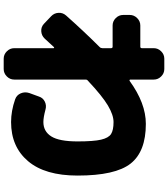

<svg xmlns="http://www.w3.org/2000/svg" viewBox="45 -885 910 1040"><g transform="rotate(90 500.0 -365.0)"><path d="M651 -700Q801 -700 866 -617.5Q931 -535 931 -330Q931 -154 853 -62Q775 30 641 30Q581 30 518 8Q495 0 485.5 -22.5Q476 -45 484 -69L503 -121Q510 -143 531 -153Q552 -163 575 -156Q616 -145 641 -145Q692 -145 719 -188Q746 -231 746 -330Q746 -417 736.5 -457.5Q727 -498 706 -511.5Q685 -525 641 -525Q603 -525 551.5 -494.5Q500 -464 417 -386Q411 -382 411 -373V13Q411 36 394 53Q377 70 354 70H298Q275 70 258 53Q241 36 241 13V-200Q241 -202 239 -203Q237 -204 235 -202Q228 -194 212.5 -177.5Q197 -161 189 -152Q173 -135 149.5 -133.5Q126 -132 109 -148L68 -187Q51 -203 49.5 -226.5Q48 -250 64 -268Q152 -367 235 -450Q241 -456 241 -465V-511Q241 -520 233 -520H118Q95 -520 78 -537Q61 -554 61 -577V-613Q61 -636 78 -653Q95 -670 118 -670H233Q241 -670 241 -679V-743Q241 -766 258 -783Q275 -800 298 -800H354Q377 -800 394 -783Q411 -766 411 -743V-615Q411 -613 413.5 -612Q416 -611 418 -612Q539 -700 651 -700Z"/></g></svg>

Font: Rounded Mplus 1c Black
Style: Regular
Weight: 900
Version: Version 1.059.20150529